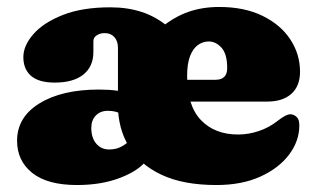

<svg xmlns="http://www.w3.org/2000/svg" viewBox="-20 -517 906 551"><path d="M331.5 -188.5Q321.5 -194 311.5 -196.5Q301.5 -199 289.5 -199Q268 -199 255 -185.5Q242 -172 242 -150Q242 -121.5 256.2 -104.8Q270.5 -88 293.5 -88Q315 -88 331.2 -97.8Q347.5 -107.5 357 -118L402 -59Q380.5 -28.5 326.2 -7.2Q272 14 201 14Q116 14 72.5 -20.8Q29 -55.5 29 -113Q29 -181 93.5 -220.5Q158 -260 264 -260Q293 -260 315.8 -256.8Q338.5 -253.5 352.5 -247ZM841 -311Q841 -270 816.2 -247.8Q791.5 -225.5 747 -225.5H475.5V-288H598Q632 -288 632 -321.5Q632 -362 615.8 -380Q599.5 -398 579 -398Q562.5 -398 548.2 -388Q534 -378 525.5 -356.2Q517 -334.5 517 -298.5Q517 -213.5 556.8 -172.2Q596.5 -131 663 -131Q693.5 -131 723 -141Q752.5 -151 776.5 -170Q802 -190 814.5 -189Q823.5 -188.5 831.2 -181.5Q839 -174.5 839 -157Q839 -112.5 809.8 -73.5Q780.5 -34.5 727.2 -10.2Q674 14 601 14Q505.5 14 442.8 -15.8Q380 -45.5 349.2 -97.5Q318.5 -149.5 318.5 -215.5V-380Q318.5 -399 308.2 -410.5Q298 -422 280.5 -422Q267.5 -422 257.8 -415.8Q248 -409.5 248 -399V-368Q248 -326 219.2 -303Q190.5 -280 137 -280Q91.5 -280 69.2 -299.2Q47 -318.5 47 -353Q47 -386 75.8 -419Q104.5 -452 160.2 -474Q216 -496 297 -496Q346 -496 387.2 -482.5Q428.5 -469 465.5 -438H442.5Q480.5 -469 520.8 -483Q561 -497 609 -497Q681.5 -497 733.5 -471.5Q785.5 -446 813.2 -403.8Q841 -361.5 841 -311Z"/></svg>

Font: Fraunces SuperSoft
Style: Regular
Weight: 900
Version: Version 1.000;[b76b70a41]